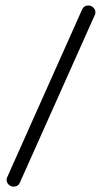

<svg xmlns="http://www.w3.org/2000/svg" viewBox="-20 -679 372 699"><path d="M279.2 -645Q285.4 -659 301.9 -659Q312 -659 319.7 -651.6Q327.4 -644.2 327.4 -634.1Q327.4 -627 324.5 -623L52.1 -13.6Q46 0.4 29.5 0.4Q19.1 0.4 11.6 -7Q4 -14.4 4 -25.1Q4 -31.6 7.2 -36Z"/></svg>

Font: Libertine-Super Thin
Style: Regular
Weight: 100
Designer: Bastien Sozeau
Foundry: NBR — Bastien Sozeau
Version: Version 2.003;gftools[0.9.33]